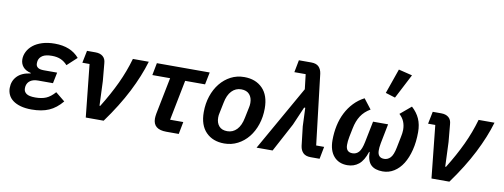

<svg xmlns="http://www.w3.org/2000/svg" viewBox="-65 -1157 3990 1521"><g transform="rotate(10 1930.0 -396.5)"><path d="M474 -96Q426 -38 368.5 -13Q311 12 229 12Q179 12 141.5 1.5Q104 -9 79 -27.5Q54 -46 42 -71.5Q30 -97 30 -126Q30 -183 66.5 -221Q103 -259 173 -268L174 -272Q131 -282 110 -307.5Q89 -333 89 -368Q89 -399 104 -429Q119 -459 148 -482.5Q177 -506 221 -520Q265 -534 322 -534Q451 -534 519 -454L441 -382Q418 -408 388 -421.5Q358 -435 316 -435Q266 -435 241 -419Q216 -403 210 -377Q209 -372 208.5 -366.5Q208 -361 208 -354Q208 -334 223 -322.5Q238 -311 272 -311H379L361 -223H242Q203 -223 180 -207.5Q157 -192 151 -165Q150 -161 149.5 -156Q149 -151 149 -143Q149 -118 170 -102.5Q191 -87 242 -87Q293 -87 328.5 -102Q364 -117 399 -157Z M664 0 620 -423H562L582 -522H650Q688 -522 710 -503.5Q732 -485 734 -450L747 -308L755 -111H761Q828 -219 874.5 -318Q921 -417 951 -522H1079Q1044 -403 977.5 -272.5Q911 -142 808 0Z M1312 0Q1205 0 1205 -88Q1205 -95 1206 -105.5Q1207 -116 1209 -127L1268 -423H1125L1144 -522H1569L1549 -423H1389L1325 -99H1431L1412 0Z M1779 12Q1687 12 1632 -44Q1577 -100 1577 -205Q1577 -274 1597 -334Q1617 -394 1653 -438.5Q1689 -483 1738 -508.5Q1787 -534 1846 -534Q1938 -534 1993 -478Q2048 -422 2048 -317Q2048 -248 2028 -188Q2008 -128 1972 -83.5Q1936 -39 1886.5 -13.5Q1837 12 1779 12ZM1786 -88Q1831 -88 1862.5 -121Q1894 -154 1906 -217L1924 -304Q1926 -314 1927 -321.5Q1928 -329 1928 -340Q1928 -382 1905.5 -408Q1883 -434 1839 -434Q1794 -434 1762.5 -401Q1731 -368 1719 -305L1701 -217Q1699 -209 1698 -201Q1697 -193 1697 -182Q1697 -140 1719.5 -114Q1742 -88 1786 -88Z M2320 -641H2229L2248 -740H2347Q2388 -740 2408 -720Q2428 -700 2433 -665L2500 -99H2564L2545 0H2473Q2433 0 2412.5 -20Q2392 -40 2387 -75L2369 -230L2363 -378H2354L2290 -230L2167 0H2038L2334 -522Z M3001 -206Q2997 -186 2996 -171.5Q2995 -157 2995 -147Q2995 -88 3048 -88Q3077 -88 3098.5 -110.5Q3120 -133 3132 -194L3150 -284Q3153 -298 3155 -313Q3157 -328 3157 -340Q3157 -376 3145 -405.5Q3133 -435 3106 -460L3194 -534Q3236 -496 3256.5 -450Q3277 -404 3277 -343Q3277 -264 3260.5 -198.5Q3244 -133 3215 -86.5Q3186 -40 3144.5 -14Q3103 12 3054 12Q2991 12 2959 -19Q2927 -50 2926 -122H2922Q2899 -50 2860.5 -19Q2822 12 2769 12Q2700 12 2660 -34Q2620 -80 2620 -163Q2620 -224 2632 -280.5Q2644 -337 2668.5 -385Q2693 -433 2729 -471Q2765 -509 2813 -534L2875 -454Q2827 -426 2800 -384.5Q2773 -343 2761 -282L2747 -213Q2743 -194 2741.5 -177Q2740 -160 2740 -147Q2740 -88 2793 -88Q2824 -88 2844.5 -111Q2865 -134 2877 -194L2911 -363H3032ZM3049 -581 2971 -605 3041 -805 3151 -778Z M3445 0 3401 -423H3343L3363 -522H3431Q3469 -522 3491 -503.5Q3513 -485 3515 -450L3528 -308L3536 -111H3542Q3609 -219 3655.5 -318Q3702 -417 3732 -522H3860Q3825 -403 3758.5 -272.5Q3692 -142 3589 0Z"/></g></svg>

Font: IBM Plex Sans SmBld
Style: Italic
Weight: 600
Italic angle: -11°
Designer: Mike Abbink, Paul van der Laan, Pieter van Rosmalen
Foundry: Bold Monday
Version: Version 3.005